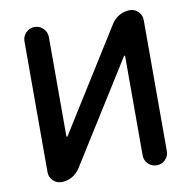

<svg xmlns="http://www.w3.org/2000/svg" viewBox="-81 -835 887 893"><g transform="rotate(-10 362.5 -388.0)"><path d="M645.5 -78.1Q645.5 -54.7 628.9 -38.1Q612.3 -21.5 588.4 -21.5Q564.5 -21.5 547.9 -38.1Q531.2 -54.7 531.2 -78.1V-546.9Q531.2 -548.8 529.3 -549.3Q527.3 -549.8 526.4 -548.8L225.6 -69.3Q210.9 -46.9 188 -34.2Q165 -21.5 138.7 -21.5Q115.2 -21.5 98.6 -38.1Q82 -54.7 82 -78.1V-696.3Q82 -719.7 99.1 -736.8Q116.2 -753.9 139.6 -753.9Q163.1 -753.9 180.2 -736.8Q197.3 -719.7 197.3 -696.3V-227.5Q197.3 -225.6 199.2 -225.1Q201.2 -224.6 202.1 -225.6L502.9 -706.1Q517.6 -728.5 540.5 -741.2Q563.5 -753.9 589.8 -753.9Q612.3 -753.9 628.9 -737.3Q645.5 -720.7 645.5 -697.3Z"/></g></svg>

Font: Gen Jyuu GothicX Medium
Style: Regular
Weight: 500
Designer: Ryoko NISHIZUKA (kana &amp; ideographs); Paul D. Hunt (Latin, Greek &amp; Cyrillic); Wenlong ZHANG (bopomofo); Sandoll C
Version: Version 1.058.20140828